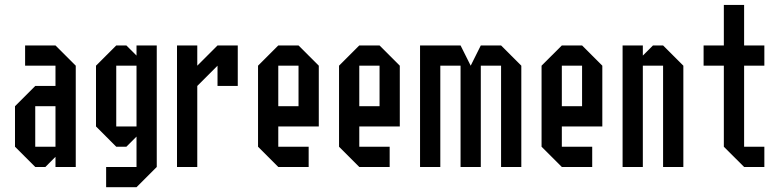

<svg xmlns="http://www.w3.org/2000/svg" viewBox="-20 -687 3207 790"><path d="M125 -83.3H208.3V-250H125ZM125 0 41.7 -83.3V-250L125 -333.3H208.3V-416.7H83.3V-500H208.3L291.7 -416.7V0H208.3V-41.7L166.7 0Z M625 -500V0L541.7 83.3H416.7V0H541.7V-125L500 -83.3H458.3L375 -166.7V-416.7L458.3 -500H500L541.7 -458.3V-500ZM541.7 -416.7H458.3V-166.7H541.7Z M875 -416.7 791.7 -333.3V0H708.3V-500H791.7V-416.7L875 -500H958.3V-333.3H875Z M1250 -83.3V0H1125L1041.7 -83.3V-416.7L1125 -500H1208.3L1291.7 -416.7V-166.7H1125V-83.3ZM1125 -250H1208.3V-416.7H1125Z M1583.3 -83.3V0H1458.3L1375 -83.3V-416.7L1458.3 -500H1541.7L1625 -416.7V-166.7H1458.3V-83.3ZM1458.3 -250H1541.7V-416.7H1458.3Z M1791.7 0H1708.3V-500H1875L1916.7 -416.7L1958.3 -500H2041.7L2125 -416.7V0H2041.7V-416.7H1958.3V0H1875V-416.7H1791.7Z M2416.7 -83.3V0H2291.7L2208.3 -83.3V-416.7L2291.7 -500H2375L2458.3 -416.7V-166.7H2291.7V-83.3ZM2291.7 -250H2375V-416.7H2291.7Z M2625 0H2541.7V-500H2625V-458.3L2666.7 -500H2708.3L2791.7 -416.7V0H2708.3V-416.7H2625Z M3041.7 -83.3H3125V0H3041.7L2958.3 -83.3V-416.7H2875V-500H2958.3V-666.7H3041.7V-500H3125V-416.7H3041.7Z"/></svg>

Font: Yulong
Style: Regular
Weight: 400
Designer: GGBotNet
Foundry: f0n7.com
Version: 1.00